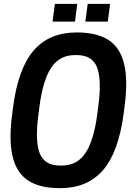

<svg xmlns="http://www.w3.org/2000/svg" viewBox="-20 -961 705 994"><path d="M379.9 -940.9 368.2 -849.1H252L264.2 -940.9ZM549.8 -940.9 538.1 -849.1H421.9L434.1 -940.9ZM625 -410.2 620.1 -372.1Q593.3 -171.9 512.7 -79.3Q432.1 13.2 291 13.2Q186.5 13.2 126.5 -25.9Q66.4 -64.9 45.7 -149.2Q24.9 -233.4 43 -370.1L47.9 -408.2Q74.7 -608.4 155.3 -700.7Q235.8 -793 377 -793Q481.4 -793 541.5 -754.2Q601.6 -715.3 622.3 -631.1Q643.1 -546.9 625 -410.2ZM483.9 -372.1 488.8 -410.2Q507.3 -548.8 482.4 -612.3Q457.5 -675.8 377.9 -675.8H368.2Q288.1 -675.8 244.9 -610.4Q201.7 -544.9 184.1 -408.2L179.2 -370.1Q160.6 -231.4 185.5 -167.7Q210.4 -104 290 -104H299.8Q379.9 -104 423.1 -169.7Q466.3 -235.4 483.9 -372.1Z"/></svg>

Font: Cooper Hewitt
Style: Semibold Italic
Weight: 710
Designer: Village Type and Design LLC
Foundry: Cooper Hewitt Smithsonian Design Museum
Version: 1.000